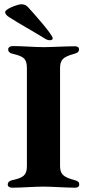

<svg xmlns="http://www.w3.org/2000/svg" viewBox="-20 -869 404 892"><path d="M213 -682C221 -683 225 -686 225 -691C225 -709 125 -820 109 -837C98 -848 90 -849 75 -849C59 -847 1 -827 4 -811C6 -803 10 -797 23 -789C74 -756 137 -722 188 -690C195 -685 204 -682 213 -682ZM36 3C82 3 140 -2 182 -2C222 -2 286 3 330 3C341 3 348 -2 348 -12C348 -24 341 -28 327 -32C275 -46 259 -59 259 -98V-550C259 -591 271 -604 325 -619C339 -623 347 -627 347 -640C347 -649 340 -654 328 -654C284 -654 221 -650 182 -650C141 -650 83 -655 38 -655C28 -655 18 -649 18 -640C18 -629 25 -622 39 -619C92 -607 105 -595 105 -551V-97C105 -55 88 -43 37 -32C23 -29 16 -22 16 -11C16 -2 26 3 36 3Z"/></svg>

Font: EB Garamond
Style: Bold
Weight: 700
Designer: Georg Duffner and Octavio Pardo
Foundry: Georg Duffner
Version: Version 1.000;PS 001.000;hotconv 1.0.88;makeotf.lib2.5.64775